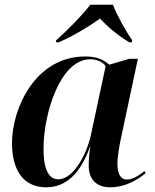

<svg xmlns="http://www.w3.org/2000/svg" viewBox="-20 -786 658 816"><path d="M219 -615 217 -606H229C290 -632 361 -675 405 -707C436 -674 479 -636 530 -606H540L542 -615C516 -651 476 -723 460 -766H364C328 -719 266 -657 219 -615ZM176 10C259 10 320 -45 363 -163H364C360 -137 357 -116 357 -82C357 -21 393 10 448 10C512 10 564 -21 599 -50L594 -59C569 -39 544 -23 519 -23C494 -23 479 -45 479 -91C479 -121 488 -171 494 -198L566 -536H529L444 -511C422 -531 394 -546 342 -546C130 -546 31 -325 31 -178C31 -62 80 10 176 10ZM228 -24C193 -24 165 -54 165 -155C165 -303 236 -534 363 -534C391 -534 416 -524 429 -505L366 -211C350 -136 294 -24 228 -24Z"/></svg>

Font: Noto Serif Display SemiBold
Style: Italic
Weight: 600
Italic angle: -12°
Designer: Monotype Design Team
Foundry: Monotype Imaging Inc.
Version: Version 2.009